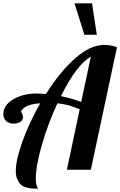

<svg xmlns="http://www.w3.org/2000/svg" viewBox="-59 -1020 723 1154"><path d="M487 0H343L420 -363Q354 -393 286 -399Q229 -276 192.5 -148.5Q156 -21 156 54Q156 93 170 114Q148 114 134.5 113Q121 112 100 106.5Q79 101 67 90.5Q55 80 45.5 59Q36 38 36 8Q36 -59 76.5 -171.5Q117 -284 183 -399Q83 -393 66 -347Q70 -347 74.5 -336.5Q79 -326 79 -316Q79 -298 63 -287.5Q47 -277 23 -277Q-4 -277 -21.5 -292Q-39 -307 -39 -335Q-39 -386 19 -422Q77 -458 163 -458Q185 -458 217 -455Q299 -586 391 -668Q483 -750 567 -750Q610 -750 644 -736ZM429 -407 487 -679Q403 -634 307 -442Q377 -428 429 -407ZM448 -811 389 -1000H494L523 -811Z"/></svg>

Font: Lobster Two
Style: Bold Italic
Weight: 700
Designer: Pablo Impallari
Foundry: Pablo Impallari. www.impallari.com
Version: Version 2.000